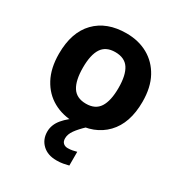

<svg xmlns="http://www.w3.org/2000/svg" viewBox="-185 -685 989 1053"><g transform="rotate(30 309.5 -158.0)"><path d="M574 -274Q574 -138 502.5 -64Q431 10 308 10Q232 10 172.5 -23Q113 -56 79 -119.5Q45 -183 45 -274Q45 -410 116 -483Q187 -556 311 -556Q388 -556 447 -523Q506 -490 540 -427.5Q574 -365 574 -274ZM197 -274Q197 -193 223.5 -151.5Q250 -110 310 -110Q369 -110 395.5 -151.5Q422 -193 422 -274Q422 -355 395.5 -395.5Q369 -436 309 -436Q250 -436 223.5 -395.5Q197 -355 197 -274ZM306 111Q306 131 317 141Q328 151 345 151Q361 151 376 148Q391 145 401 142V229Q385 233 367 236.5Q349 240 325 240Q269 240 236 208.5Q203 177 203 128Q203 84 235 46Q267 8 313 -17L378 0Q344 32 325 58.5Q306 85 306 111Z"/></g></svg>

Font: Noto Sans IKEA
Style: Bold
Weight: 600
Designer: Monotype Design Team
Foundry: Monotype Imaging Inc.
Version: Version 2.001